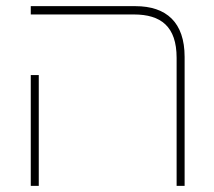

<svg xmlns="http://www.w3.org/2000/svg" viewBox="-20 -604 694 624"><path d="M554 0H580V-419C580 -531 521 -584 420 -584H80V-557H415C503 -557 554 -518 554 -416ZM80 -360V0H106V-360Z"/></svg>

Font: Noto Sans Hebrew Condensed Thin
Style: Regular
Weight: 100
Width: 3
Designer: Monotype Design Team
Foundry: Monotype Imaging Inc.
Version: Version 2.004